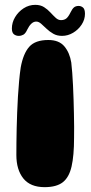

<svg xmlns="http://www.w3.org/2000/svg" viewBox="-20 -762 374 792"><path d="M164 10Q105 10 76.2 -26Q47.5 -62 47.5 -122.5Q47.5 -145.5 47.8 -173.8Q48 -202 48.8 -233.2Q49.5 -264.5 50.8 -297.5Q52 -330.5 54 -363.5Q56 -396.5 58.8 -427Q61.5 -457.5 65.5 -484Q76 -541.5 100.8 -569.2Q125.5 -597 179.5 -597Q223.5 -597 245.5 -570.8Q267.5 -544.5 274 -504Q276 -486 278 -461.8Q280 -437.5 281.2 -409Q282.5 -380.5 283.5 -351Q284.5 -321.5 285 -292.8Q285.5 -264 285.8 -238.2Q286 -212.5 285.5 -193Q285.5 -120 275.2 -75.2Q265 -30.5 239 -10.2Q213 10 164 10ZM57.5 -614Q45.5 -614 37.2 -620.8Q29 -627.5 29 -644.5Q29 -669 42.2 -691.2Q55.5 -713.5 77.5 -727.8Q99.5 -742 125.5 -742Q147 -742 161.8 -732.5Q176.5 -723 188 -710.5Q199.5 -698 209.8 -688.5Q220 -679 231.5 -679Q245 -679 253.5 -685.8Q262 -692.5 271 -711Q278 -725.5 285.2 -731.5Q292.5 -737.5 304.5 -737.5Q314.5 -737.5 322.5 -730.8Q330.5 -724 330.5 -705Q330.5 -681.5 316.8 -660.5Q303 -639.5 281.5 -626.8Q260 -614 236 -614Q215 -614 199.5 -623Q184 -632 172 -643.5Q160 -655 149.8 -664Q139.5 -673 129.5 -673Q118.5 -673 109.2 -664.2Q100 -655.5 92.5 -640Q85 -623.5 76.2 -618.8Q67.5 -614 57.5 -614Z"/></svg>

Font: Gluten
Style: Bold
Weight: 700
Designer: Tyler Finck
Foundry: Etcetera Type Company
Version: Version 1.204